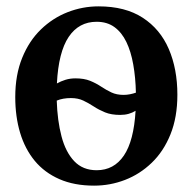

<svg xmlns="http://www.w3.org/2000/svg" viewBox="-20 -573 606 604"><path d="M276 11Q213.5 11 166.8 -9.5Q120 -30 89.2 -67.2Q58.5 -104.5 43.2 -155.5Q28 -206.5 28 -267.5Q28 -337.5 49.8 -391Q71.5 -444.5 108.8 -480.5Q146 -516.5 193 -534.8Q240 -553 290 -553Q374 -553 429 -517.2Q484 -481.5 511 -418.8Q538 -356 538 -275Q538 -204 516.2 -150.2Q494.5 -96.5 457.2 -60.8Q420 -25 373.2 -7Q326.5 11 276 11ZM284 -37.5Q338.5 -37.5 369.8 -83.8Q401 -130 406.5 -224.5Q397 -218.5 385 -215Q373 -211.5 358 -211.5Q330 -211.5 310.5 -219.5Q291 -227.5 275 -238Q259 -248.5 242.2 -256.5Q225.5 -264.5 203 -264.5Q190.5 -264.5 179.2 -262.5Q168 -260.5 158.5 -256.5Q160.5 -193.5 173.5 -144Q186.5 -94.5 213.5 -66Q240.5 -37.5 284 -37.5ZM368.5 -274.5Q379 -274.5 389 -276.5Q399 -278.5 407.5 -281.5Q406.5 -329 399.2 -370Q392 -411 377.5 -441Q363 -471 340 -487.8Q317 -504.5 284 -504.5Q228 -504.5 196 -456.8Q164 -409 159 -310.5Q171.5 -317.5 186 -322Q200.5 -326.5 217.5 -326.5Q244.5 -326.5 263.5 -318.8Q282.5 -311 298.2 -300.5Q314 -290 330.5 -282.2Q347 -274.5 368.5 -274.5Z"/></svg>

Font: Merriweather 60pt SemiBold
Style: Regular
Weight: 600
Version: Version 2.100